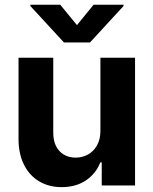

<svg xmlns="http://www.w3.org/2000/svg" viewBox="-20 -770 637 797"><path d="M396.8 -530.3H540.6V0H402.3V-95.9H396.5Q377.6 -48.5 336.1 -20.8Q294.7 6.8 235.9 6.8Q182.9 6.8 142.4 -17.3Q101.9 -41.4 79.4 -86.6Q56.9 -131.8 56.9 -192.8V-530.3H201.1V-218Q201.1 -187 212.4 -163.9Q223.8 -140.8 244.9 -128.3Q266 -115.7 293.7 -115.7Q321.5 -115.7 345 -128.5Q368.5 -141.3 382.7 -166.5Q396.8 -191.8 396.8 -226.1ZM299.5 -665.7 368.5 -750.4H492.8V-745L353.6 -593.8H245.3L106.1 -745V-750.4H230Z"/></svg>

Font: WEMIX Pretendard Variable
Style: Regular
Weight: 400
Designer: Base glyphs from Inter by Rasmus Andersson; Hangeul glyphs from Noto Sans CJK(Source Han Sans) by Jang Soo-young and Kan
Foundry: Kil Hyung-jin
Version: Version 1.000;Glyphs 3.2 (3208)